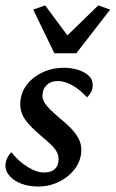

<svg xmlns="http://www.w3.org/2000/svg" viewBox="-23 -681 427 709"><path d="M118.2 7.8Q84 7.8 56.6 -2.4Q29.3 -12.7 13.2 -30.3Q-2.9 -47.9 -2.9 -68.4Q-2.9 -83 2.9 -95.7Q8.8 -108.4 18.6 -119.1Q45.9 -85 79.1 -64.5Q112.3 -43.9 139.6 -43.9Q165 -43.9 179.2 -56.6Q193.4 -69.3 193.4 -94.7Q193.4 -111.3 181.2 -128.9Q168.9 -146.5 134.8 -173.8Q102.5 -201.2 84.5 -221.2Q66.4 -241.2 59.1 -258.8Q51.8 -276.4 51.8 -294.9Q51.8 -334 73.2 -364.3Q94.7 -394.5 131.8 -412.6Q168.9 -430.7 212.9 -430.7Q240.2 -430.7 264.2 -423.3Q288.1 -416 303.7 -402.3Q319.3 -388.7 319.3 -367.2Q319.3 -353.5 314 -342.8Q308.6 -332 298.8 -321.3Q271.5 -350.6 243.7 -366.2Q215.8 -381.8 190.4 -381.8Q165 -381.8 149.4 -366.7Q133.8 -351.6 133.8 -328.1Q133.8 -316.4 139.6 -305.2Q145.5 -293.9 159.2 -279.8Q172.9 -265.6 198.2 -244.1Q230.5 -217.8 247.1 -198.2Q263.7 -178.7 270.5 -162.1Q277.3 -145.5 277.3 -127.9Q277.3 -90.8 255.4 -60.1Q233.4 -29.3 196.8 -10.7Q160.2 7.8 118.2 7.8ZM99.6 -645.5 143.6 -661.1 251 -516.6H191.4L339.8 -661.1L383.8 -645.5L258.8 -484.4H177.7Z"/></svg>

Font: Crimson Pro Medium
Style: Italic
Weight: 500
Italic angle: -12°
Designer: Jacques Le Bailly
Foundry: Baron von Fonthausen
Version: Version 1.003